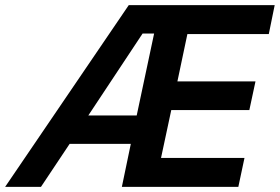

<svg xmlns="http://www.w3.org/2000/svg" viewBox="-57 -730 1093 750"><path d="M-37 0H103L215 -168H454L419 0H874L898 -113H572L612 -300H917L941 -412H636L675 -597H993L1016 -710H446ZM545 -599 477 -279H288L500 -599Z"/></svg>

Font: Geist SemiBold
Style: Italic
Weight: 600
Italic angle: -12°
Designer: Basement.studio, Andrés Briganti, Mateo Zaragoza
Foundry: Basement.studio, Vercel, Andrés Briganti, Guido Ferreyra, Mateo Zaragoza
Version: Version 1.500